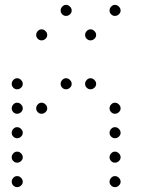

<svg xmlns="http://www.w3.org/2000/svg" viewBox="-20 -793 640 785"><path d="M249 -773Q241 -773 234.5 -766Q228 -759 228 -751V-749Q228 -741 234.5 -734.5Q241 -728 249 -728H251Q259 -728 266 -734.5Q273 -741 273 -749V-751Q273 -759 266 -766Q259 -773 251 -773ZM449 -773Q441 -773 434.5 -766Q428 -759 428 -751V-749Q428 -741 434.5 -734.5Q441 -728 449 -728H451Q459 -728 466 -734.5Q473 -741 473 -749V-751Q473 -759 466 -766Q459 -773 451 -773ZM149 -673Q141 -673 134.5 -666Q128 -659 128 -651V-649Q128 -641 134.5 -634.5Q141 -628 149 -628H151Q159 -628 166 -634.5Q173 -641 173 -649V-651Q173 -659 166 -666Q159 -673 151 -673ZM349 -673Q341 -673 334.5 -666Q328 -659 328 -651V-649Q328 -641 334.5 -634.5Q341 -628 349 -628H351Q359 -628 366 -634.5Q373 -641 373 -649V-651Q373 -659 366 -666Q359 -673 351 -673ZM49 -473Q41 -473 34.5 -466Q28 -459 28 -451V-449Q28 -441 34.5 -434.5Q41 -428 49 -428H51Q59 -428 66 -434.5Q73 -441 73 -449V-451Q73 -459 66 -466Q59 -473 51 -473ZM249 -473Q241 -473 234.5 -466Q228 -459 228 -451V-449Q228 -441 234.5 -434.5Q241 -428 249 -428H251Q259 -428 266 -434.5Q273 -441 273 -449V-451Q273 -459 266 -466Q259 -473 251 -473ZM349 -473Q341 -473 334.5 -466Q328 -459 328 -451V-449Q328 -441 334.5 -434.5Q341 -428 349 -428H351Q359 -428 366 -434.5Q373 -441 373 -449V-451Q373 -459 366 -466Q359 -473 351 -473ZM49 -373Q41 -373 34.5 -366Q28 -359 28 -351V-349Q28 -341 34.5 -334.5Q41 -328 49 -328H51Q59 -328 66 -334.5Q73 -341 73 -349V-351Q73 -359 66 -366Q59 -373 51 -373ZM149 -373Q141 -373 134.5 -366Q128 -359 128 -351V-349Q128 -341 134.5 -334.5Q141 -328 149 -328H151Q159 -328 166 -334.5Q173 -341 173 -349V-351Q173 -359 166 -366Q159 -373 151 -373ZM449 -373Q441 -373 434.5 -366Q428 -359 428 -351V-349Q428 -341 434.5 -334.5Q441 -328 449 -328H451Q459 -328 466 -334.5Q473 -341 473 -349V-351Q473 -359 466 -366Q459 -373 451 -373ZM49 -273Q41 -273 34.5 -266Q28 -259 28 -251V-249Q28 -241 34.5 -234.5Q41 -228 49 -228H51Q59 -228 66 -234.5Q73 -241 73 -249V-251Q73 -259 66 -266Q59 -273 51 -273ZM449 -273Q441 -273 434.5 -266Q428 -259 428 -251V-249Q428 -241 434.5 -234.5Q441 -228 449 -228H451Q459 -228 466 -234.5Q473 -241 473 -249V-251Q473 -259 466 -266Q459 -273 451 -273ZM49 -173Q41 -173 34.5 -166Q28 -159 28 -151V-149Q28 -141 34.5 -134.5Q41 -128 49 -128H51Q59 -128 66 -134.5Q73 -141 73 -149V-151Q73 -159 66 -166Q59 -173 51 -173ZM449 -173Q441 -173 434.5 -166Q428 -159 428 -151V-149Q428 -141 434.5 -134.5Q441 -128 449 -128H451Q459 -128 466 -134.5Q473 -141 473 -149V-151Q473 -159 466 -166Q459 -173 451 -173ZM49 -73Q41 -73 34.5 -66Q28 -59 28 -51V-49Q28 -41 34.5 -34.5Q41 -28 49 -28H51Q59 -28 66 -34.5Q73 -41 73 -49V-51Q73 -59 66 -66Q59 -73 51 -73ZM449 -73Q441 -73 434.5 -66Q428 -59 428 -51V-49Q428 -41 434.5 -34.5Q441 -28 449 -28H451Q459 -28 466 -34.5Q473 -41 473 -49V-51Q473 -59 466 -66Q459 -73 451 -73Z"/></svg>

Font: Doto Rounded Light
Style: Regular
Weight: 300
Monospace: yes
Version: Version 1.000